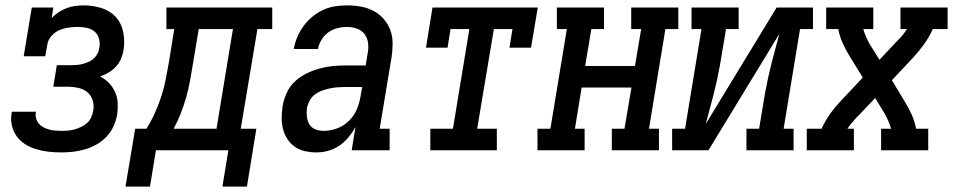

<svg xmlns="http://www.w3.org/2000/svg" viewBox="-20 -558 3540 713"><path d="M208 8Q184 8 161 5.5Q138 3 116 -3.5Q94 -10 75 -21.5Q56 -33 43 -50.5Q30 -68 24.5 -90.5Q19 -113 23 -136Q23 -138 23.5 -139.5Q24 -141 24 -143H114Q114 -142 113.5 -141Q113 -140 113 -140Q111 -128 114.5 -117Q118 -106 125 -98Q132 -90 142 -85Q152 -80 162.5 -77Q173 -74 184.5 -73Q196 -72 208 -72Q220 -72 232.5 -73Q245 -74 257 -77.5Q269 -81 281 -86.5Q293 -92 303 -101Q313 -110 318.5 -122Q324 -134 326 -146Q330 -166 324.5 -184.5Q319 -203 305 -215Q291 -227 271.5 -231.5Q252 -236 233 -236H178L191 -316H246Q257 -316 267.5 -317Q278 -318 289 -321Q300 -324 310.5 -329Q321 -334 329.5 -342Q338 -350 343 -360.5Q348 -371 349 -382Q352 -399 347.5 -415Q343 -431 331 -441Q319 -451 302.5 -454.5Q286 -458 269 -458Q252 -458 234.5 -455.5Q217 -453 200.5 -446Q184 -439 171.5 -425Q159 -411 156 -394L148 -349H68L98 -530H178L172 -491Q183 -503 197.5 -512.5Q212 -522 228 -528Q244 -534 260 -536Q276 -538 292 -538Q325 -538 357 -528Q389 -518 410 -495Q431 -472 437.5 -439Q444 -406 439 -373Q436 -356 429.5 -340Q423 -324 411 -311Q399 -298 384 -289Q369 -280 352 -274Q371 -264 385 -249.5Q399 -235 407.5 -216Q416 -197 417 -175.5Q418 -154 415 -132Q411 -110 401.5 -89Q392 -68 375.5 -50.5Q359 -33 338.5 -21.5Q318 -10 296 -3.5Q274 3 251.5 5.5Q229 8 208 8Z M806 135 828 0H559L537 135H446L482 -80H524Q542 -109 556 -140.5Q570 -172 580 -203Q590 -234 596 -266.5Q602 -299 608 -331L627 -450H598V-530H991V-450H936L874 -80H932L897 135ZM625 -80H784L845 -450H718L696 -318Q691 -288 685.5 -257.5Q680 -227 671.5 -197Q663 -167 651.5 -137.5Q640 -108 625 -80Z M1156 8H1155Q1155 8 1155 8Q1155 8 1155 8Q1134 8 1113 3.5Q1092 -1 1075.5 -12.5Q1059 -24 1048 -40.5Q1037 -57 1031.5 -77Q1026 -97 1026 -118.5Q1026 -140 1029 -161Q1033 -186 1043.5 -210.5Q1054 -235 1073 -253.5Q1092 -272 1116 -284Q1140 -296 1165 -303Q1190 -310 1214.5 -312.5Q1239 -315 1264 -315H1338L1345 -358Q1349 -377 1347 -396.5Q1345 -416 1334.5 -430.5Q1324 -445 1306 -451.5Q1288 -458 1268 -458Q1251 -458 1233 -453.5Q1215 -449 1199.5 -438Q1184 -427 1174 -410.5Q1164 -394 1161 -376H1071Q1075 -399 1084 -420.5Q1093 -442 1107 -461Q1121 -480 1139.5 -495.5Q1158 -511 1179.5 -521Q1201 -531 1223.5 -534.5Q1246 -538 1268 -538Q1295 -538 1320 -533.5Q1345 -529 1367 -517.5Q1389 -506 1405 -487.5Q1421 -469 1429.5 -446Q1438 -423 1438 -397Q1438 -371 1434 -345L1390 -80H1427V0H1286L1300 -86Q1289 -66 1274 -48Q1259 -30 1240 -17Q1221 -4 1199 2Q1177 8 1156 8ZM1181 -72Q1206 -72 1231 -81Q1256 -90 1275.5 -109Q1295 -128 1305 -152Q1315 -176 1319 -201L1325 -235H1264Q1250 -235 1235.5 -234Q1221 -233 1206.5 -230Q1192 -227 1177.5 -222Q1163 -217 1150.5 -208Q1138 -199 1130.5 -185.5Q1123 -172 1120 -158Q1118 -142 1119.5 -126Q1121 -110 1128.5 -97Q1136 -84 1150.5 -78Q1165 -72 1181 -72Z M1578 0V-80H1662L1723 -450H1653L1642 -381H1562L1586 -530H1977L1952 -381H1872L1883 -450H1814L1752 -80H1825V0Z M1976 0V-80H2024L2085 -450H2048V-530H2223V-450H2176L2153 -313H2338L2361 -450H2324V-530H2499V-450H2451L2390 -80H2427V0H2252V-80H2299L2325 -233H2140L2115 -80H2151V0Z M2476 0V-80H2524L2585 -450H2548V-530H2723V-450H2676L2654 -318Q2649 -290 2643 -262.5Q2637 -235 2630 -207.5Q2623 -180 2615.5 -152.5Q2608 -125 2601 -98L2864 -530H2999V-450H2951L2890 -80H2927V0H2752V-80H2799L2821 -212Q2826 -240 2832 -267.5Q2838 -295 2845 -322.5Q2852 -350 2859.5 -377.5Q2867 -405 2874 -432L2611 0Z M2976 0V-80H3031Q3044 -109 3063 -135.5Q3082 -162 3105 -186L3184 -270L3134 -351Q3120 -374 3109 -398.5Q3098 -423 3093 -450H3048V-530H3223V-450H3186Q3190 -435 3196.5 -420.5Q3203 -406 3211 -392L3246 -336L3305 -399Q3307 -401 3309.5 -403.5Q3312 -406 3314 -408Q3324 -418 3332.5 -428.5Q3341 -439 3348 -450H3324V-530H3499V-450H3444Q3431 -421 3412 -394.5Q3393 -368 3371 -344L3292 -260L3341 -179Q3355 -156 3366 -131.5Q3377 -107 3382 -80H3427V0H3252V-80H3289Q3285 -95 3278.5 -109.5Q3272 -124 3264 -138L3230 -194L3170 -131Q3168 -129 3165.5 -126.5Q3163 -124 3161 -122Q3152 -112 3143 -101.5Q3134 -91 3127 -80H3151V0Z"/></svg>

Font: Iosevka Curly Slab MdObl
Style: Regular
Weight: 500
Italic angle: -9°
Monospace: yes
Designer: Belleve Invis
Foundry: Belleve Invis
Version: Version 11.0.0; ttfautohint (v1.8.3)